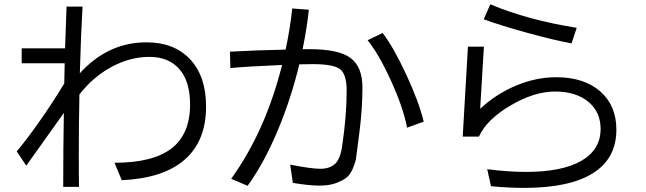

<svg xmlns="http://www.w3.org/2000/svg" viewBox="-20 -828 3040 903"><path d="M58.6 -116.2Q98.6 -162.1 163.1 -253.4Q227.5 -344.7 282.2 -435.5Q283.2 -451.2 283.2 -482.9Q283.2 -514.6 284.2 -530.3H82V-600.6H286.1L293 -796.9H368.2Q360.4 -665 355.5 -483.4Q487.3 -628.9 668.9 -628.9Q799.8 -628.9 874.5 -548.8Q949.2 -468.8 949.2 -327.1Q949.2 -165 848.6 -77.1Q748 10.7 552.7 19.5L518.6 -62.5Q699.2 -62.5 786.6 -129.9Q874 -197.3 874 -336.9Q874 -445.3 823.7 -502.9Q773.4 -560.5 682.6 -560.5Q591.8 -560.5 504.4 -513.2Q417 -465.8 353.5 -383.8Q350.6 -237.3 350.6 -111.3Q350.6 14.6 351.6 50.8H277.3Q277.3 -125 280.3 -296.9L103.5 -48.8Z M1061.5 -585Q1182.6 -591.8 1323.2 -594.7Q1344.7 -694.3 1354.5 -788.1L1432.6 -782.2Q1424.8 -704.1 1403.3 -596.7H1436.5Q1573.2 -596.7 1628.9 -555.2Q1684.6 -513.7 1684.6 -416Q1684.6 -318.4 1670.4 -205.6Q1656.2 -92.8 1653.8 -78.6Q1651.4 -64.5 1640.1 -37.1Q1628.9 -9.8 1612.3 4.9Q1595.7 19.5 1563 32.2Q1530.3 44.9 1481.9 44.9Q1433.6 44.9 1357.4 32.2L1344.7 -53.7Q1443.4 -34.2 1486.8 -34.2Q1530.3 -34.2 1555.7 -57.1Q1581.1 -80.1 1589.8 -145.5Q1610.4 -285.2 1610.4 -402.3Q1610.4 -478.5 1579.6 -502.4Q1548.8 -526.4 1451.2 -526.4Q1412.1 -526.4 1387.7 -525.4Q1347.7 -359.4 1283.7 -208.5Q1219.7 -57.6 1144.5 45.9L1067.4 12.7Q1228.5 -210.9 1306.6 -522.5Q1127 -514.6 1063.5 -507.8ZM1709 -638.7 1779.3 -672.9Q1829.1 -609.4 1889.6 -479.5Q1950.2 -349.6 1972.7 -255.9L1894.5 -227.5Q1877 -320.3 1819.8 -446.3Q1762.7 -572.3 1709 -638.7Z M2156.2 -185.5 2180.7 -608.4H2255.9Q2241.2 -376 2238.3 -316.4Q2312.5 -385.7 2406.7 -425.3Q2501 -464.8 2595.7 -464.8Q2726.6 -464.8 2802.7 -398.4Q2878.9 -332 2878.9 -217.8Q2878.9 -83 2769 -13.7Q2659.2 55.7 2444.3 55.7Q2377 55.7 2289.1 47.9L2271.5 -32.2Q2369.1 -19.5 2454.1 -19.5Q2624 -19.5 2714.4 -71.8Q2804.7 -124 2804.7 -221.7Q2804.7 -301.8 2746.6 -349.6Q2688.5 -397.5 2590.3 -397.5Q2492.2 -397.5 2380.4 -331.5Q2268.6 -265.6 2232.4 -185.5ZM2254.9 -737.3 2286.1 -807.6Q2462.9 -733.4 2692.4 -697.3L2668 -624Q2586.9 -638.7 2460.9 -673.3Q2335 -708 2254.9 -737.3Z"/></svg>

Font: GenEi M Gothic v2 Regular
Style: Regular
Weight: 400
Version: Version 2.0